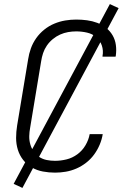

<svg xmlns="http://www.w3.org/2000/svg" viewBox="-20 -839 640 942"><path d="M250 8Q220 8 190.5 2.5Q161 -3 136 -17.5Q111 -32 93.5 -54.5Q76 -77 67.5 -104.5Q59 -132 59 -162Q59 -192 64 -223L118 -548Q122 -575 131.5 -601.5Q141 -628 157.5 -651.5Q174 -675 197 -693.5Q220 -712 246.5 -723Q273 -734 300 -738.5Q327 -743 354 -743Q381 -743 407 -739.5Q433 -736 457 -727Q481 -718 500.5 -702.5Q520 -687 532.5 -665.5Q545 -644 548.5 -618Q552 -592 548 -565Q548 -564 547.5 -563Q547 -562 547 -561H483Q483 -561 483 -562Q483 -563 483 -564Q488 -591 479.5 -616Q471 -641 452 -657Q433 -673 407 -679Q381 -685 354 -685Q334 -685 314 -681.5Q294 -678 275 -669.5Q256 -661 239 -647Q222 -633 210 -615.5Q198 -598 191.5 -578.5Q185 -559 182 -539L128 -213Q124 -192 123.5 -171.5Q123 -151 128.5 -131.5Q134 -112 145 -96Q156 -80 172.5 -69Q189 -58 209 -54Q229 -50 250 -50Q278 -50 306.5 -57Q335 -64 359.5 -82Q384 -100 399.5 -126.5Q415 -153 420 -181H484Q480 -155 469 -129Q458 -103 441.5 -80.5Q425 -58 402.5 -40.5Q380 -23 354.5 -12Q329 -1 302.5 3.5Q276 8 250 8ZM90 83 47 63 519 -819 562 -799Z"/></svg>

Font: Iosevka SS04 Lt Ex Obl
Style: Regular
Weight: 300
Width: 7
Italic angle: -9°
Monospace: yes
Designer: Belleve Invis
Foundry: Belleve Invis
Version: Version 19.0.0; ttfautohint (v1.8.4)